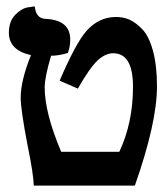

<svg xmlns="http://www.w3.org/2000/svg" viewBox="-20 -582 526 602"><path d="M44.9 -275.9Q44.9 -329.1 77.1 -409.2Q8.3 -424.3 7.8 -479Q7.8 -515.1 27.8 -535.6Q47.9 -556.2 68.4 -559.1L88.9 -562Q92.8 -524.9 121.1 -522.9Q200.2 -520 200.2 -458Q200.2 -436 192.9 -416Q164.1 -407.2 140.1 -407.2Q120.1 -339.4 120.1 -308.1Q120.1 -228 171.9 -106H354Q397 -196.8 397 -310.1Q397 -415 335 -415Q310.1 -415 285.6 -392.1Q261.2 -369.1 224.1 -304.2L167 -329.1Q217.8 -447.3 251 -484.9Q290 -528.8 344.2 -528.8Q366.2 -528.8 385.5 -520.5Q404.8 -512.2 425.8 -490.7Q446.8 -469.2 459.5 -423.1Q472.2 -377 472.2 -311Q472.2 -197.3 402.8 0H85.9Q85 -36.1 66.9 -124Q44.9 -237.8 44.9 -275.9Z"/></svg>

Font: Linux Libertine
Style: Bold
Weight: 700
Designer: Philipp H. Poll
Foundry: Philipp H. Poll
Version: Version 5.0.3